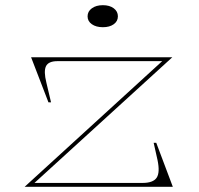

<svg xmlns="http://www.w3.org/2000/svg" viewBox="-20 -721 769 741"><path d="M75 0 606 -485H202Q167 -485 157.5 -465.5Q148 -446 159 -402L177 -326H167L100 -500H645L113 -15H530Q571 -15 584.5 -35Q598 -55 588 -103L573 -170H583L647 0ZM377 -701Q403 -701 419 -689Q435 -677 435 -658Q435 -639 419 -627.5Q403 -616 377 -616Q351 -616 334.5 -627.5Q318 -639 318 -658Q318 -677 334.5 -689Q351 -701 377 -701Z"/></svg>

Font: Kalnia SemiExpanded Thin
Style: Regular
Weight: 250
Width: 6
Designer: Frida Medrano
Foundry: Frida Medrano
Version: Version 1.105